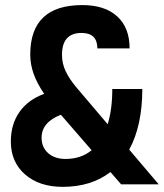

<svg xmlns="http://www.w3.org/2000/svg" viewBox="-20 -723 643 753"><path d="M455.1 0 413.1 -48.3Q337.9 9.8 225.6 9.8Q134.3 9.8 78.4 -38.8Q22.5 -87.4 22.5 -168Q22.5 -235.8 56.4 -283.9Q90.3 -332 153.3 -355Q124.5 -397 111.6 -434.3Q98.6 -471.7 98.6 -508.8Q98.6 -703.1 302.7 -703.1Q391.1 -703.1 439.7 -658.7Q488.3 -614.3 488.3 -533.2H361.8Q361.8 -593.8 299.8 -593.8Q223.1 -593.8 223.1 -507.8Q223.1 -473.6 238 -442.6Q252.9 -411.6 281.2 -378.4L402.3 -235.8Q420.4 -294.4 420.4 -374H538.1Q538.1 -230.5 486.8 -136.2L602.5 0ZM339.4 -133.8 218.8 -272.9Q143.1 -243.7 143.1 -182.6Q143.1 -145.5 168.7 -122.6Q194.3 -99.6 237.3 -99.6Q297.4 -99.6 339.4 -133.8Z"/></svg>

Font: Cascadia Code SemiBold
Style: Regular
Weight: 600
Monospace: yes
Designer: Aaron Bell
Foundry: Saja Typeworks
Version: Version 2404.023; ttfautohint (v1.8.4)